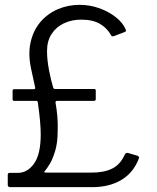

<svg xmlns="http://www.w3.org/2000/svg" viewBox="-20 -772 648 792"><path d="M22 0Q12 0 12 -10V-51Q12 -59 20 -59H52Q92 -58 120 -96.5Q148 -135 148 -218Q148 -242 145 -275Q142 -308 136 -350Q135 -356 130 -356H38Q32 -356 32 -363V-397Q32 -404 38 -404H118Q127 -404 125 -411L109 -485Q95 -547 106 -596.5Q117 -646 146 -680.5Q175 -715 217.5 -733.5Q260 -752 308 -752Q351 -752 390 -738Q429 -724 458.5 -700.5Q488 -677 499 -649Q501 -644 498.5 -642.5Q496 -641 492 -639L450 -623Q441 -620 438 -627Q422 -656 392.5 -673.5Q363 -691 315 -691Q276 -691 244 -676Q212 -661 193 -632Q174 -603 174 -562Q174 -524 182.5 -481Q191 -438 199 -412Q201 -405 206 -405H368Q375 -405 375 -399V-363Q375 -356 368 -356H217Q208 -356 209 -349Q214 -321 216.5 -292.5Q219 -264 218 -234Q218 -185 208 -151Q198 -117 186 -97Q174 -77 166 -68Q162 -64 163 -62Q164 -60 169 -60H358Q410 -60 443.5 -77Q477 -94 495 -135Q500 -143 508 -141L546 -130Q556 -126 553 -119Q531 -60 481 -30Q431 0 361 0H22Z"/></svg>

Font: Libre Franklin Light
Style: Regular
Weight: 300
Designer: Pablo Impallari, Rodrigo Fuenzalida, Nhung Nguyen
Foundry: Impallari Type
Version: Version 3.000